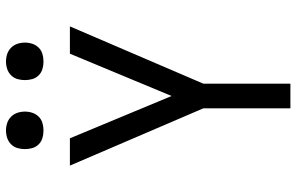

<svg xmlns="http://www.w3.org/2000/svg" viewBox="-194 -794 988 640"><g transform="rotate(-90 300.0 -474.0)"><path d="M259 0V-290L68 -735H159L300 -396L441 -735H532L341 -290V0ZM415 -823Q402 -823 390 -826.5Q378 -830 369 -839Q360 -848 356.5 -860Q353 -872 353 -885Q353 -898 356.5 -910Q360 -922 369 -931Q378 -940 390 -944Q402 -948 415 -948Q428 -948 440 -944Q452 -940 461 -931Q470 -922 474 -910Q478 -898 478 -885Q478 -872 474 -860Q470 -848 461 -839Q452 -830 440 -826.5Q428 -823 415 -823ZM185 -823Q172 -823 160 -826.5Q148 -830 139 -839Q130 -848 126.5 -860Q123 -872 123 -885Q123 -898 126.5 -910Q130 -922 139 -931Q148 -940 160 -944Q172 -948 185 -948Q198 -948 210 -944Q222 -940 231 -931Q240 -922 244 -910Q248 -898 248 -885Q248 -872 244 -860Q240 -848 231 -839Q222 -830 210 -826.5Q198 -823 185 -823Z"/></g></svg>

Font: Iosevka Fixed Extended
Style: Regular
Weight: 400
Width: 7
Monospace: yes
Designer: Belleve Invis
Foundry: Belleve Invis
Version: Version 24.1.1; ttfautohint (v1.8.4)